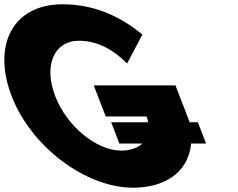

<svg xmlns="http://www.w3.org/2000/svg" viewBox="-156 -860 1111 895"><path d="M735.1 -191H804.4L766.3 -290H728.3L662 -462H281L336.9 -317H526.9C530.5 -307.6 533.2 -298.6 535 -290H362.3L400.4 -191H508C484.5 -169.4 449.1 -158 409.1 -158C293.1 -158 155.2 -272 101.3 -412C46.2 -555 95.9 -670 211.9 -670C284.9 -670 359.1 -641 436.7 -564L507.7 -699C402.2 -786 280.4 -840 135.4 -840C-96.6 -840 -193 -649 -101.7 -412C-10.8 -176 242.8 15 464.8 15C600.6 15 720.8 -47.6 735.1 -191Z"/></svg>

Font: Hussar
Style: BdOpOblFour
Weight: 700
Foundry: Cannot Into Space Fonts
Version: Version 2.00